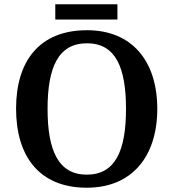

<svg xmlns="http://www.w3.org/2000/svg" viewBox="-20 -866 810 896"><path d="M238 -775H528V-846H238ZM385 10C597 10 714 -137 714 -358C714 -580 597 -725 386 -725C163 -725 55 -580 55 -359C55 -137 163 10 385 10ZM385 -51C252 -51 202 -164 202 -358C202 -552 252 -664 386 -664C519 -664 568 -552 568 -358C568 -164 519 -51 385 -51Z"/></svg>

Font: Noto Serif Yezidi SemiBold
Style: Regular
Weight: 600
Designer: Dalton Maag Ltd
Foundry: Dalton Maag Ltd
Version: Version 1.001